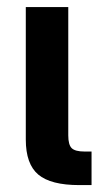

<svg xmlns="http://www.w3.org/2000/svg" viewBox="-20 -536 298 556"><path d="M209.5 0Q127 0 90.8 -30.5Q54.7 -61 54.7 -131.8V-515.6H177.7V-144Q177.7 -116.7 187.7 -106.9Q197.8 -97.2 224.6 -97.2H245.1V0Z"/></svg>

Font: Inter Display SemiBold
Style: Regular
Weight: 600
Designer: Rasmus Andersson
Foundry: rsms
Version: Version 4.001;git-9221beed3